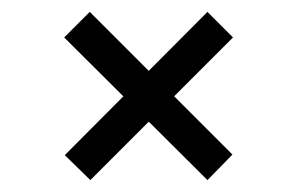

<svg xmlns="http://www.w3.org/2000/svg" viewBox="-20 -462 500 323"><path d="M88 -399 131 -442 371 -202 329 -159ZM329 -442 372 -399 132 -159 89 -201Z"/></svg>

Font: Kalnia Glaze Thin
Style: Regular
Weight: 100
Version: Version 1.110